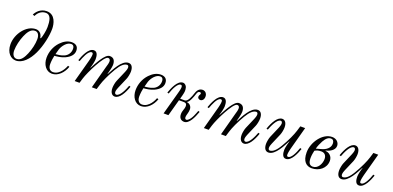

<svg xmlns="http://www.w3.org/2000/svg" viewBox="1 -1586 5041 2464"><g transform="rotate(20 2522.0 -354.0)"><path d="M124 -104C124 -168 144 -251 171 -314C195 -370 230 -432 290 -432C334 -432 354 -392 354 -340C354 -276 334 -193 307 -130C283 -74 250 -12 190 -12C146 -12 124 -52 124 -104ZM52 -164C52 -44 122 12 186 12C278 12 355 -73 406 -180C457 -288 488 -432 488 -530C488 -596 464 -720 346 -720C263 -720 213 -662 191 -618L217 -608C247 -674 300 -696 342 -696C416 -696 424 -606 424 -531C424 -480 406 -398 393 -368L384 -367C375 -431 335 -456 294 -456C164 -456 52 -304 52 -164Z M546 -158C546 -67 597 12 680 12C763 12 832 -62 862 -148L841 -155C833 -133 783 -12 685 -12C653 -12 618 -34 618 -98C618 -140 626 -191 632 -215C668 -218 723 -223 774 -247C834 -275 875 -316 875 -372C875 -436 832 -456 784 -456C728 -456 677 -426 634 -381C574 -318 546 -235 546 -158ZM638 -240C640 -249 653 -298 658 -313C676 -364 726 -432 785 -432C807 -432 827 -419 827 -378C827 -324 795 -283 755 -265C713 -246 667 -242 638 -240Z M940 -268 960 -262C979 -315 1020 -422 1068 -422C1083 -422 1087 -411 1087 -394C1087 -369 1076 -325 1072 -309L988 0H1054L1074 -66C1102 -157 1233 -426 1290 -426C1309 -426 1322 -415 1322 -387C1322 -361 1310 -328 1305 -309L1222 0H1288L1308 -66C1325 -123 1368 -219 1424 -313C1470 -391 1512 -426 1551 -426C1567 -426 1573 -411 1573 -394C1573 -376 1562 -346 1557 -335L1493 -186C1482 -160 1473 -113 1473 -84C1473 -16 1504 12 1537 12C1602 12 1654 -82 1686 -176L1666 -182C1647 -130 1600 -18 1548 -18C1532 -18 1525 -33 1525 -50C1525 -68 1536 -98 1541 -109L1605 -258C1615 -281 1625 -331 1625 -360C1625 -424 1599 -456 1560 -456C1465 -456 1391 -293 1356 -230L1353 -233C1358 -250 1380 -329 1380 -361C1380 -414 1362 -456 1303 -456C1236 -456 1158 -296 1122 -230L1118 -233C1131 -260 1145 -333 1145 -353C1145 -393 1139 -456 1086 -456C1011 -456 961 -328 940 -268Z M1762 -158C1762 -67 1813 12 1896 12C1979 12 2048 -62 2078 -148L2057 -155C2049 -133 1999 -12 1901 -12C1869 -12 1834 -34 1834 -98C1834 -140 1842 -191 1848 -215C1884 -218 1939 -223 1990 -247C2050 -275 2091 -316 2091 -372C2091 -436 2048 -456 2000 -456C1944 -456 1893 -426 1850 -381C1790 -318 1762 -235 1762 -158ZM1854 -240C1856 -249 1869 -298 1874 -313C1892 -364 1942 -432 2001 -432C2023 -432 2043 -419 2043 -378C2043 -324 2011 -283 1971 -265C1929 -246 1883 -242 1854 -240Z M2156 -268 2176 -262C2202 -339 2243 -422 2284 -422C2299 -422 2304 -409 2304 -393C2304 -367 2290 -322 2286 -306L2202 0H2268L2330 -226H2392C2432 -226 2438 -207 2438 -181C2438 -147 2414 -116 2414 -68C2414 -8 2451 12 2486 12C2553 12 2601 -92 2630 -176L2610 -182C2594 -140 2568 -64 2528 -34C2515 -24 2511 -23 2503 -23C2486 -23 2482 -41 2482 -53C2482 -81 2502 -119 2502 -162C2502 -209 2467 -235 2436 -238L2437 -243C2465 -254 2496 -334 2509 -377C2516 -399 2525 -416 2545 -416C2560 -416 2564 -410 2564 -400C2564 -394 2561 -389 2557 -383C2553 -377 2548 -367 2548 -356C2548 -333 2568 -322 2584 -322C2612 -322 2634 -347 2634 -384C2634 -402 2632 -415 2618 -434C2611 -444 2592 -456 2572 -456C2544 -456 2506 -442 2487 -379C2470 -324 2440 -250 2401 -250H2337L2349 -294C2352 -306 2362 -344 2362 -364C2362 -376 2362 -392 2356 -413C2350 -432 2330 -456 2303 -456C2227 -456 2179 -332 2156 -268Z M2704 -268 2724 -262C2743 -315 2784 -422 2832 -422C2847 -422 2851 -411 2851 -394C2851 -369 2840 -325 2836 -309L2752 0H2818L2838 -66C2866 -157 2997 -426 3054 -426C3073 -426 3086 -415 3086 -387C3086 -361 3074 -328 3069 -309L2986 0H3052L3072 -66C3089 -123 3132 -219 3188 -313C3234 -391 3276 -426 3315 -426C3331 -426 3337 -411 3337 -394C3337 -376 3326 -346 3321 -335L3257 -186C3246 -160 3237 -113 3237 -84C3237 -16 3268 12 3301 12C3366 12 3418 -82 3450 -176L3430 -182C3411 -130 3364 -18 3312 -18C3296 -18 3289 -33 3289 -50C3289 -68 3300 -98 3305 -109L3369 -258C3379 -281 3389 -331 3389 -360C3389 -424 3363 -456 3324 -456C3229 -456 3155 -293 3120 -230L3117 -233C3122 -250 3144 -329 3144 -361C3144 -414 3126 -456 3067 -456C3000 -456 2922 -296 2886 -230L2882 -233C2895 -260 2909 -333 2909 -353C2909 -393 2903 -456 2850 -456C2775 -456 2725 -328 2704 -268Z M3510 -268 3530 -262C3549 -314 3596 -426 3648 -426C3664 -426 3671 -411 3671 -394C3671 -376 3660 -346 3655 -335L3591 -186C3581 -163 3571 -113 3571 -84C3571 -20 3597 12 3636 12C3731 12 3805 -151 3840 -214L3843 -211C3834 -189 3817 -118 3817 -90C3817 -50 3824 12 3875 12C3951 12 4001 -116 4022 -176L4002 -182C3976 -105 3935 -22 3894 -22C3879 -22 3875 -32 3875 -49C3875 -74 3886 -118 3890 -134L3974 -444H3908L3888 -378C3871 -321 3828 -225 3772 -131C3726 -53 3684 -18 3645 -18C3629 -18 3623 -33 3623 -50C3623 -68 3634 -98 3639 -109L3703 -258C3714 -284 3723 -331 3723 -360C3723 -428 3692 -456 3659 -456C3594 -456 3542 -362 3510 -268Z M4192 -243C4200 -277 4222 -328 4238 -356C4270 -413 4300 -432 4334 -432C4358 -432 4376 -413 4376 -378C4376 -314 4318 -276 4257 -261ZM4170 -108C4170 -145 4179 -189 4184 -211C4210 -228 4237 -234 4272 -234C4318 -234 4344 -204 4344 -156C4344 -91 4303 -12 4234 -12C4193 -12 4170 -39 4170 -108ZM4098 -158C4098 -36 4154 12 4228 12C4326 12 4416 -55 4416 -157C4416 -220 4366 -258 4319 -258L4320 -263C4364 -273 4438 -306 4438 -369C4438 -413 4402 -456 4340 -456C4210 -456 4098 -298 4098 -158Z M4508 -268 4528 -262C4547 -314 4594 -426 4646 -426C4662 -426 4669 -411 4669 -394C4669 -376 4658 -346 4653 -335L4589 -186C4579 -163 4569 -113 4569 -84C4569 -20 4595 12 4634 12C4729 12 4803 -151 4838 -214L4841 -211C4832 -189 4815 -118 4815 -90C4815 -50 4822 12 4873 12C4949 12 4999 -116 5020 -176L5000 -182C4974 -105 4933 -22 4892 -22C4877 -22 4873 -32 4873 -49C4873 -74 4884 -118 4888 -134L4972 -444H4906L4886 -378C4869 -321 4826 -225 4770 -131C4724 -53 4682 -18 4643 -18C4627 -18 4621 -33 4621 -50C4621 -68 4632 -98 4637 -109L4701 -258C4712 -284 4721 -331 4721 -360C4721 -428 4690 -456 4657 -456C4592 -456 4540 -362 4508 -268Z"/></g></svg>

Font: Old Standard
Style: Italic
Weight: 400
Italic angle: -15.2°
Designer: Alexey Kryukov <alexios@thessalonica.org.ru>
Version: Version 2.0